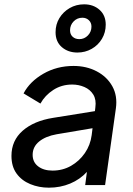

<svg xmlns="http://www.w3.org/2000/svg" viewBox="-20 -856 616 888"><path d="M206 12Q160 12 120 -4.5Q80 -21 56.5 -53.5Q33 -86 33 -135Q33 -206 85 -251.5Q137 -297 226 -311L419 -342L421 -359Q426 -395 411.5 -418.5Q397 -442 370.5 -453.5Q344 -465 314 -465Q265 -465 226.5 -440Q188 -415 167 -377L89 -424Q118 -479 180.5 -515Q243 -551 320 -551Q380 -551 427.5 -526Q475 -501 499.5 -457Q524 -413 516 -355L466 0H374L382 -61Q350 -26 304.5 -7Q259 12 206 12ZM131 -140Q131 -106 156.5 -86.5Q182 -67 223 -67Q270 -67 308.5 -89Q347 -111 372.5 -148Q398 -185 404 -231L408 -263L242 -235Q191 -226 161 -201.5Q131 -177 131 -140ZM338 -613Q295 -613 266 -638Q237 -663 237 -707Q237 -743 254.5 -772Q272 -801 302 -818.5Q332 -836 369 -836Q412 -836 440.5 -810.5Q469 -785 469 -742Q469 -706 451.5 -676.5Q434 -647 404 -630Q374 -613 338 -613ZM347 -675Q370 -675 386.5 -692Q403 -709 403 -733Q403 -751 391 -762.5Q379 -774 361 -774Q337 -774 320.5 -757Q304 -740 304 -716Q304 -697 316 -686Q328 -675 347 -675Z"/></svg>

Font: Plus Jakarta Sans Medium
Style: Italic
Weight: 500
Italic angle: -8°
Designer: Gumpita Rahayu
Foundry: Tokotype
Version: Version 2.071; ttfautohint (v1.8.4.7-5d5b);gftools[0.9.29]